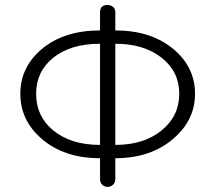

<svg xmlns="http://www.w3.org/2000/svg" viewBox="-20 -722 852 760"><path d="M436.5 -674.8V-673.8Q436.5 -687.5 426.8 -695.3Q418 -702.1 406.2 -702.1Q393.6 -703.1 384.8 -696.3Q376 -688.5 376 -674.8V-601.6Q232.4 -601.6 143.6 -526.4Q60.5 -455.1 60.5 -350.6Q60.5 -246.1 143.6 -173.8Q232.4 -95.7 376 -95.7V-15.6V-13.7Q376 1 384.8 9.8Q393.6 17.6 406.2 17.6Q418 17.6 426.8 9.8Q436.5 1 436.5 -12.7V-95.7Q577.1 -95.7 667 -173.8Q752 -247.1 752 -350.6Q752 -456.1 667 -527.3Q578.1 -601.6 436.5 -601.6ZM376 -548.8V-148.4Q260.7 -148.4 190.4 -206.1Q123 -261.7 123 -350.6Q123 -438.5 190.4 -493.2Q259.8 -548.8 376 -548.8ZM436.5 -548.8Q549.8 -548.8 620.1 -493.2Q689.5 -438.5 689.5 -350.6Q689.5 -262.7 620.1 -206.1Q549.8 -148.4 436.5 -148.4Z"/></svg>

Font: Gulim
Style: Regular
Weight: 400
Version: Version 2.21